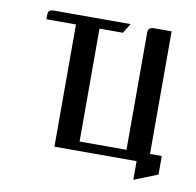

<svg xmlns="http://www.w3.org/2000/svg" viewBox="-63 -502 641 628"><g transform="rotate(10 258.0 -188.0)"><path d="M47.9 -405.8V-421.9Q47.9 -438 66.9 -438H321.8L301.8 -405.8H224.1V-30.8H379.9V-420.9Q379.9 -438 399.9 -438H458V-30.8H497.1V30.8L418.9 62V0H146V-405.8Z"/></g></svg>

Font: Hhenum
Style: Regular
Weight: 400
Designer: T. Christopher White
Version: Version 1.0